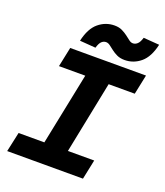

<svg xmlns="http://www.w3.org/2000/svg" viewBox="-153 -955 907 1057"><g transform="rotate(20 300.5 -426.0)"><path d="M15 0 40 -115H191L277 -537H123L147 -652H591L567 -537H414L329 -115H483L459 0ZM450 -692Q424 -692 405 -701Q386 -710 372 -721Q358 -732 346 -741Q334 -750 322 -750Q308 -750 296.5 -739.5Q285 -729 277 -701L184 -708Q201 -784 242 -818Q283 -852 335 -852Q361 -852 379.5 -843Q398 -834 412.5 -823Q427 -812 438.5 -803Q450 -794 462 -794Q476 -794 488 -805Q500 -816 508 -843L601 -836Q584 -760 543 -726Q502 -692 450 -692Z"/></g></svg>

Font: Source Code Pro
Style: Bold Italic
Weight: 700
Italic angle: -11°
Monospace: yes
Designer: Paul D. Hunt, Teo Tuominen
Foundry: Adobe Systems Incorporated
Version: Version 1.050;PS 1.000;hotconv 16.6.51;makeotf.lib2.5.65220